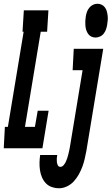

<svg xmlns="http://www.w3.org/2000/svg" viewBox="-50 -790 594 1023"><path d="M-30 0 -24 -114H-8L76 -621H70L77 -735H208L201 -621H167L83 -114H136L151 -200H209L176 0ZM459 -590Q447 -590 436.5 -595Q426 -600 419.5 -609.5Q413 -619 409.5 -630Q406 -641 405 -653Q404 -665 404.5 -677.5Q405 -690 407 -702Q409 -714 413 -726Q417 -738 425.5 -748.5Q434 -759 445.5 -764.5Q457 -770 469 -770Q481 -770 491.5 -765Q502 -760 509 -750.5Q516 -741 519 -730Q522 -719 523.5 -707Q525 -695 524 -682.5Q523 -670 521 -658Q519 -646 515 -634Q511 -622 503 -611.5Q495 -601 483 -595.5Q471 -590 459 -590ZM265 213Q245 213 226 206.5Q207 200 194 186Q181 172 173.5 154.5Q166 137 163 117Q160 97 160.5 76.5Q161 56 164 36H255Q253 45 252.5 54.5Q252 64 253 73Q254 82 258 90.5Q262 99 272 99Q281 99 288.5 90.5Q296 82 300.5 72.5Q305 63 308 53.5Q311 44 313.5 34.5Q316 25 318 15.5Q320 6 322 -4L390 -416H337L343 -530H500L410 15Q406 36 401 57.5Q396 79 388.5 99Q381 119 370 139Q359 159 343.5 176Q328 193 307 203Q286 213 265 213Z"/></svg>

Font: Iosevka Slab Heavy Oblique
Style: Regular
Weight: 900
Italic angle: -9°
Monospace: yes
Designer: Belleve Invis
Foundry: Belleve Invis
Version: Version 11.1.1; ttfautohint (v1.8.3)